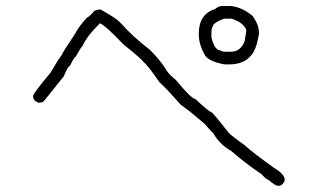

<svg xmlns="http://www.w3.org/2000/svg" viewBox="-20 -582 1040 623"><path d="M306.2 -551.3Q356.4 -523.4 368.7 -510.3Q411.1 -462.4 466.3 -420.4Q499.5 -387.7 519 -356Q524.9 -343.8 550.3 -322.8Q602.1 -260.3 614.7 -260.3Q656.2 -220.2 667.5 -217.3Q692.9 -189.5 722.2 -150.9Q733.4 -139.6 774.9 -109.9Q798.8 -87.9 868.7 -37.6Q903.8 -17.1 903.8 1.5V3.4Q897.5 21 882.3 21Q873.5 21 851.1 1.5Q844.7 1.5 829.6 -16.1Q776.4 -51.8 730 -92.3Q692.9 -112.8 671.4 -150.9Q668.9 -151.4 644 -180.2L608.9 -209.5Q602.1 -216.3 565.9 -242.7Q512.7 -302.7 497.6 -314.9Q456.5 -374.5 444.8 -381.3Q443.4 -387.7 380.4 -438Q319.8 -501.5 304.2 -506.3Q261.2 -464.4 247.6 -432.1Q244.6 -432.1 226.1 -398.9Q220.7 -396.5 206.5 -367.7Q200.7 -367.7 187 -334.5Q120.6 -250.5 118.7 -250.5L105 -248.5Q87.4 -254.9 87.4 -270Q87.4 -279.3 144 -346.2Q167.5 -387.2 181.2 -404.8Q181.2 -409.7 224.1 -473.1Q233.9 -494.1 263.2 -525.9Q268.6 -525.9 286.6 -547.4Q298.8 -551.3 306.2 -551.3ZM701.2 -562.5H728.5Q763.2 -559.6 798.8 -531.2Q820.3 -502 820.3 -476.6V-472.7Q811.5 -417.5 793 -400.4Q770.5 -373 722.7 -373H709Q661.6 -381.3 646.5 -400.4Q625 -436.5 625 -470.7V-472.7Q625 -536.1 677.7 -552.7Q688.5 -562.5 701.2 -562.5ZM666 -474.6V-460.9Q675.8 -418 697.3 -418Q697.3 -414.1 716.8 -414.1H728.5Q760.3 -414.1 773.4 -447.3Q779.3 -478.5 779.3 -484.4Q770.5 -505.4 746.1 -515.6Q733.4 -521.5 728.5 -521.5H707Q669.9 -507.8 669.9 -494.1Q666.5 -494.1 666 -474.6Z"/></svg>

Font: CEF Fonts CJK Mono
Style: Regular
Weight: 400
Designer: PartyBoss (派对大魔王)
Version: Release 2.25